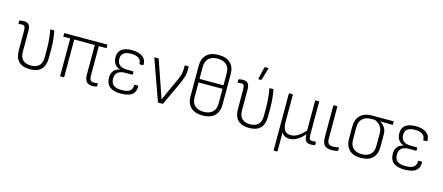

<svg xmlns="http://www.w3.org/2000/svg" viewBox="-56 -1335 4976 2159"><g transform="rotate(15 2432.5 -255.5)"><path d="M275 11Q100 11 100 -163V-387Q100 -422 92.5 -437Q85 -452 62 -452Q54 -452 44 -450.5Q34 -449 25 -448Q19 -447 19 -453V-482Q19 -487 24 -489Q48 -494 73 -494Q111 -494 129.5 -472.5Q148 -451 148 -401V-159Q148 -94 181.5 -63Q215 -32 275 -32Q335 -32 368.5 -63.5Q402 -95 402 -163V-254Q402 -321 396 -377.5Q390 -434 382 -476Q380 -482 387 -482H422Q427 -482 429 -477Q437 -437 443 -382Q449 -327 449 -264V-168Q449 11 275 11Z M1002 11Q954 11 932 -15.5Q910 -42 910 -104V-441H671V-6Q671 0 665 0H630Q624 0 624 -6V-441H549Q543 -441 543 -447V-476Q543 -482 549 -482H1041Q1047 -482 1047 -476V-447Q1047 -441 1041 -441H957V-101Q957 -62 968.5 -46Q980 -30 1005 -30Q1016 -30 1027 -31Q1038 -32 1049 -34Q1055 -37 1055 -29V-1Q1055 4 1049 5Q1040 8 1027.5 9.5Q1015 11 1002 11Z M1330 11Q1159 11 1159 -129Q1159 -178 1183.5 -208.5Q1208 -239 1253 -247V-249Q1215 -260 1192.5 -291Q1170 -322 1170 -369Q1170 -494 1331 -494Q1411 -494 1455 -461Q1499 -428 1497 -371Q1496 -362 1490 -362H1455Q1449 -362 1449 -370Q1450 -411 1418.5 -431.5Q1387 -452 1331 -452Q1216 -452 1216 -363Q1216 -316 1246 -291.5Q1276 -267 1331 -267H1402Q1408 -267 1408 -260V-234Q1408 -228 1402 -228H1324Q1206 -228 1206 -130Q1206 -80 1235.5 -55Q1265 -30 1332 -30Q1396 -30 1425.5 -51Q1455 -72 1455 -118Q1455 -126 1460 -126H1495Q1501 -126 1502 -117Q1504 -54 1463 -21.5Q1422 11 1330 11Z M1769 0Q1764 0 1762 -4L1594 -475Q1592 -482 1600 -482H1637Q1642 -482 1644 -478L1754 -160Q1774 -103 1793 -45H1794Q1807 -74 1820 -103.5Q1833 -133 1846 -163L1905 -290Q1922 -325 1934 -361.5Q1946 -398 1946 -440V-477Q1946 -482 1952 -482H1987Q1993 -482 1993 -476V-441Q1993 -394 1979.5 -353.5Q1966 -313 1947 -270L1823 -4Q1821 0 1816 0Z M2285 -694Q2376 -694 2423.5 -648.5Q2471 -603 2471 -520V-163Q2471 -81 2423 -35Q2375 11 2285 11Q2194 11 2146.5 -34.5Q2099 -80 2099 -163V-520Q2099 -602 2146.5 -648Q2194 -694 2285 -694ZM2285 -651Q2219 -651 2182.5 -617Q2146 -583 2146 -519V-378H2425V-519Q2425 -584 2388 -617.5Q2351 -651 2285 -651ZM2285 -32Q2351 -32 2388 -66Q2425 -100 2425 -164V-337H2146V-164Q2146 -100 2182.5 -66Q2219 -32 2285 -32Z M2826 11Q2651 11 2651 -163V-387Q2651 -422 2643.5 -437Q2636 -452 2613 -452Q2605 -452 2595 -450.5Q2585 -449 2576 -448Q2570 -447 2570 -453V-482Q2570 -487 2575 -489Q2599 -494 2624 -494Q2662 -494 2680.5 -472.5Q2699 -451 2699 -401V-159Q2699 -94 2732.5 -63Q2766 -32 2826 -32Q2886 -32 2919.5 -63.5Q2953 -95 2953 -163V-254Q2953 -321 2947 -377.5Q2941 -434 2933 -476Q2931 -482 2938 -482H2973Q2978 -482 2980 -477Q2988 -437 2994 -382Q3000 -327 3000 -264V-168Q3000 11 2826 11ZM2789 -546Q2783 -546 2785 -552L2818 -691Q2819 -696 2825 -696H2860Q2867 -696 2864 -690L2823 -551Q2821 -546 2817 -546Z M3165 185Q3159 185 3159 179V-476Q3159 -482 3165 -482H3200Q3206 -482 3206 -476V-155Q3206 -32 3300 -32Q3344 -32 3386 -59.5Q3428 -87 3465 -132V-476Q3465 -482 3471 -482H3506Q3512 -482 3512 -476V-98Q3512 -60 3520.5 -45.5Q3529 -31 3552 -31Q3561 -31 3570 -32Q3579 -33 3588 -35Q3594 -36 3594 -30V0Q3594 4 3589 6Q3568 11 3545 11Q3505 11 3487 -10Q3469 -31 3469 -85V-87Q3428 -40 3384 -14.5Q3340 11 3297 11Q3231 11 3204 -39V179Q3204 185 3198 185Z M3785 11Q3729 11 3703 -17Q3677 -45 3677 -108V-476Q3677 -482 3683 -482H3718Q3724 -482 3724 -476V-108Q3724 -65 3740 -48Q3756 -31 3789 -31Q3824 -31 3854 -39Q3861 -41 3861 -34V-4Q3861 0 3855 2Q3843 6 3823.5 8.5Q3804 11 3785 11Z M4126 11Q4037 11 3990.5 -34.5Q3944 -80 3944 -163V-304Q3944 -389 3991 -435.5Q4038 -482 4128 -482H4375Q4380 -482 4380 -476V-447Q4380 -440 4375 -440L4233 -443V-442Q4263 -424 4286 -393Q4309 -362 4309 -307V-163Q4309 -81 4262.5 -35Q4216 11 4126 11ZM4126 -32Q4191 -32 4226.5 -66Q4262 -100 4262 -164V-308Q4262 -368 4233 -399Q4204 -430 4170 -443H4128Q4065 -443 4027.5 -409.5Q3990 -376 3990 -306V-164Q3990 -100 4026 -66Q4062 -32 4126 -32Z M4634 11Q4463 11 4463 -129Q4463 -178 4487.5 -208.5Q4512 -239 4557 -247V-249Q4519 -260 4496.5 -291Q4474 -322 4474 -369Q4474 -494 4635 -494Q4715 -494 4759 -461Q4803 -428 4801 -371Q4800 -362 4794 -362H4759Q4753 -362 4753 -370Q4754 -411 4722.5 -431.5Q4691 -452 4635 -452Q4520 -452 4520 -363Q4520 -316 4550 -291.5Q4580 -267 4635 -267H4706Q4712 -267 4712 -260V-234Q4712 -228 4706 -228H4628Q4510 -228 4510 -130Q4510 -80 4539.5 -55Q4569 -30 4636 -30Q4700 -30 4729.5 -51Q4759 -72 4759 -118Q4759 -126 4764 -126H4799Q4805 -126 4806 -117Q4808 -54 4767 -21.5Q4726 11 4634 11Z"/></g></svg>

Font: Sofia Sans Semi Condensed Light
Style: Regular
Weight: 300
Designer: Botio Nikoltchev, Ani Petrova
Foundry: lettersoup
Version: Version 4.100; ttfautohint (v1.8.4.7-5d5b)